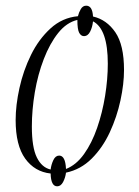

<svg xmlns="http://www.w3.org/2000/svg" viewBox="-20 -601 489 675"><path d="M181 54Q159 54 158 9Q102 3 68.5 -43.5Q35 -90 35 -179Q35 -231 48.5 -292Q62 -353 89 -408Q116 -463 157.5 -501Q199 -539 254 -544Q257 -557 264 -569Q271 -581 283 -581Q305 -581 307 -543Q355 -532 385.5 -487.5Q416 -443 416 -355Q416 -306 403.5 -248Q391 -190 366 -136Q341 -82 302.5 -43.5Q264 -5 212 6Q210 23 202 38.5Q194 54 181 54ZM212 -7Q248 -21 275.5 -59.5Q303 -98 321.5 -151.5Q340 -205 349.5 -264Q359 -323 359 -377Q359 -499 307 -526Q305 -506 297 -490Q289 -474 275 -474Q265 -474 258.5 -485.5Q252 -497 252 -531Q214 -522 184.5 -485Q155 -448 134 -393.5Q113 -339 102.5 -277Q92 -215 92 -156Q92 -83 109.5 -47.5Q127 -12 158 -5Q160 -22 167.5 -38Q175 -54 188 -54Q210 -54 212 -7Z"/></svg>

Font: Noto Serif Display ExtraCondensed Light
Style: Italic
Weight: 300
Width: 2
Italic angle: -12°
Designer: Monotype Design Team
Foundry: Monotype Imaging Inc.
Version: Version 2.009